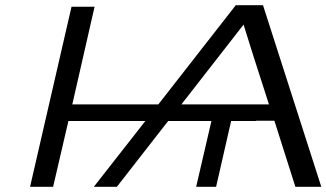

<svg xmlns="http://www.w3.org/2000/svg" viewBox="-20 -721 1260 741"><path d="M96 0 256 -695H345L259 -318H591L890 -701H995L1220 0H1120L1039 -255H969L968 -254H872L814 0H737L796 -254H629Q497 -84 431 0H342L541 -254H244L185 0ZM680 -318H1018Q950 -528 920 -626Z"/></svg>

Font: Coval
Style: Light Italic
Weight: 300
Foundry: Context Ltd
Version: Version 001.000